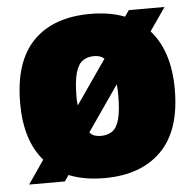

<svg xmlns="http://www.w3.org/2000/svg" viewBox="-45 -606 675 664"><g transform="rotate(-5 292.0 -274.0)"><path d="M494.5 -480.5Q560.5 -407 560.5 -273.5Q560.5 -131 489.5 -60Q418.5 11 292 11Q221.5 11 168.5 -10.5L154 10.5H30L86 -71Q23.5 -143 23.5 -272Q23.5 -416 93.2 -487.5Q163 -559 292 -559Q359.5 -559 411 -539L426 -560.5H550ZM292 -412.5Q269 -412.5 252.8 -401.2Q236.5 -390 228 -360Q219.5 -330 219.5 -273.5Q219.5 -259.5 221.5 -247.5L327.5 -400.5Q314.5 -412.5 292 -412.5ZM292 -135.5Q315.5 -135.5 331.5 -146.5Q347.5 -157.5 355.8 -187Q364 -216.5 364 -272Q364 -293 362 -308.5L253 -151Q260.5 -142 270.2 -138.8Q280 -135.5 292 -135.5Z"/></g></svg>

Font: Encode Sans SemiCondensed SemiCondensed Black
Style: Regular
Weight: 900
Width: 4
Designer: Multiple Designers
Foundry: Impallari Type
Version: Version 3.000; ttfautohint (v1.8.3) -l 8 -r 50 -G 200 -x 14 